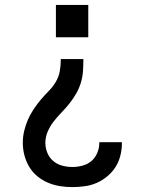

<svg xmlns="http://www.w3.org/2000/svg" viewBox="-20 -540 588 783"><path d="M275 223Q250 223 224.5 219Q199 215 175.5 205Q152 195 132 178.5Q112 162 99 140Q86 118 79.5 93Q73 68 73 43Q73 18 78.5 -5.5Q84 -29 93.5 -51Q103 -73 116.5 -93.5Q130 -114 145.5 -132.5Q161 -151 178 -168Q195 -185 207.5 -206Q220 -227 224 -251Q228 -275 228 -299H320Q320 -275 318.5 -251Q317 -227 310 -203.5Q303 -180 291 -159Q279 -138 264 -119Q249 -100 232 -82.5Q215 -65 200 -46Q185 -27 175 -4.5Q165 18 165 43Q165 63 173 83Q181 103 197 116.5Q213 130 233.5 135.5Q254 141 275 141Q296 141 316.5 135.5Q337 130 352.5 117Q368 104 376.5 84Q385 64 385 43V40H477V46Q477 71 470.5 96Q464 121 450.5 142Q437 163 417 179.5Q397 196 374 206Q351 216 325.5 219.5Q300 223 275 223ZM208 -388V-520H340V-388Z"/></svg>

Font: Iosevka Semi-Condensed Medium
Style: Regular
Weight: 500
Monospace: yes
Designer: Belleve Invis
Foundry: Belleve Invis
Version: Version 27.3.5